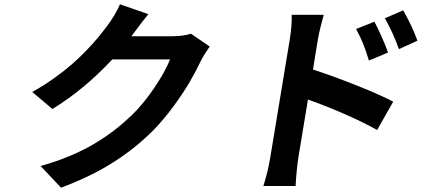

<svg xmlns="http://www.w3.org/2000/svg" viewBox="-20 -812 1966 895"><path d="M870.4 -654.8 957.4 -595.2Q929 -554 915.1 -525.9Q892.8 -478.7 863.8 -429.2Q834.9 -379.6 790 -318.2Q745 -256.7 696 -206Q611.2 -120.7 507.8 -55.2Q404.5 10.3 264.6 62.9L169.4 -38Q244 -59.3 307.5 -85.9Q371.1 -112.6 422.2 -143.5Q473.4 -174.4 513.5 -205.3Q553.6 -236.2 593.4 -274.1Q649.1 -328.1 699.9 -403.6Q750.7 -479 772.7 -535.2H503.6Q370.7 -393.1 224.4 -304L130.3 -383.2Q183.2 -412.6 231.5 -447.1Q279.8 -481.5 314.8 -512.1Q349.8 -542.6 383 -577.2Q416.2 -611.9 437 -637.1Q457.7 -662.3 479.4 -691.1Q494.7 -710.6 512.1 -739.5Q529.5 -768.5 539.1 -791.9L671.5 -746.1Q652.7 -723.7 596.2 -648.1L593.4 -643.1H785.5Q832.4 -643.1 870.4 -654.8Z M1207.7 55Q1228.3 -8.5 1239.7 -77.1L1330.6 -627.1Q1341.3 -693.5 1339.8 -742.9H1489Q1469.5 -673.3 1461.6 -627.1L1438.9 -487.9Q1532.3 -457.7 1643.1 -413.5Q1753.9 -369.3 1812.9 -338.1L1737.9 -206Q1673.3 -242.5 1584 -281.4Q1494.7 -320.3 1415.5 -348L1370.7 -77.1Q1367.2 -56.1 1363.1 -14.4Q1359 27.3 1358 55ZM1774.1 -726.9 1859.4 -763.8Q1903.4 -686.4 1925.8 -622.2L1839.5 -583.1Q1813.9 -656.2 1774.1 -726.9ZM1639.9 -676.8 1725.5 -710.9Q1768.1 -626.4 1788.7 -567.1L1699.6 -529.8Q1685.4 -576.7 1672.4 -609Q1659.4 -641.3 1639.9 -676.8Z"/></svg>

Font: Karasuma Gothic
Style: Bold Italic
Weight: 700
Italic angle: 9.39998°
Designer: Rasmus Andersson / Ryoko Nishizuka
Foundry: Genbu
Version: Version 1.00